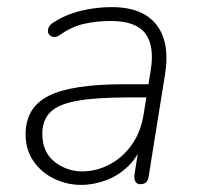

<svg xmlns="http://www.w3.org/2000/svg" viewBox="-20 -512 560 540"><path d="M208 8Q168 8 132 -9.5Q96 -27 74 -59Q52 -91 52 -134Q52 -210 117 -242.5Q182 -275 327 -275H408L402 -238H343Q250 -238 197 -228.5Q144 -219 121.5 -196.5Q99 -174 99 -136Q99 -84 133.5 -57Q168 -30 211 -30Q251 -30 287.5 -49Q324 -68 350 -104Q376 -140 384 -191L404 -315Q415 -383 388.5 -418Q362 -453 292 -453Q252 -453 216.5 -445Q181 -437 149 -414Q141 -408 133.5 -408Q126 -408 121 -412Q116 -416 115 -422Q114 -428 117 -435Q120 -442 129 -448Q164 -471 207 -481.5Q250 -492 294 -492Q353 -492 389.5 -469.5Q426 -447 440 -404.5Q454 -362 444 -302L398 -15Q395 6 375 6Q365 6 361 -1Q357 -8 358 -19L373 -116H383Q370 -74 342.5 -46.5Q315 -19 279.5 -5.5Q244 8 208 8Z"/></svg>

Font: Nunito Variable Extra Light
Style: Italic
Weight: 200
Italic angle: -9°
Designer: Vernon Adams
Foundry: Vernon Adams
Version: Version 3.602